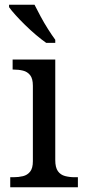

<svg xmlns="http://www.w3.org/2000/svg" viewBox="-20 -786 360 806"><path d="M23 0V-42H36Q58 -42 76.5 -46.5Q95 -51 106.5 -65.5Q118 -80 118 -109V-426Q118 -456 106.5 -470.5Q95 -485 76.5 -489.5Q58 -494 36 -494H33V-536H212V-114Q212 -83 223 -67.5Q234 -52 253 -47Q272 -42 294 -42H307V0ZM174 -606Q154 -620 131 -639.5Q108 -659 85.5 -681Q63 -703 45 -723Q27 -743 18 -756V-766H125Q136 -744 150.5 -717Q165 -690 181.5 -664Q198 -638 212 -619V-606Z"/></svg>

Font: Noto Serif Khojki
Style: Regular
Weight: 400
Designer: Juan Bruce
Version: Version 2.002